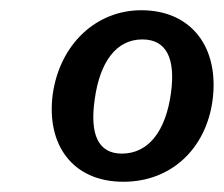

<svg xmlns="http://www.w3.org/2000/svg" viewBox="-20 -753 437 375"><path d="M256 -733C168 -733 97 -667 83 -569C70 -470 122 -398 221 -398C315 -398 382 -463 395 -556C409 -659 355 -733 256 -733ZM258 -676C305 -676 323 -639 314 -572C304 -497 270 -453 218 -453C172 -453 155 -490 165 -559C175 -632 207 -676 258 -676Z"/></svg>

Font: United Sans SemiBold
Style: Italic
Weight: 600
Italic angle: -8°
Designer: Pablo Impallari, Rodrigo Fuenzalida (Modified by Dan O. Williams)
Version: Version 1.000;PS 001.000;hotconv 1.0.88;makeotf.lib2.5.64775